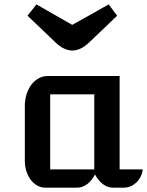

<svg xmlns="http://www.w3.org/2000/svg" viewBox="-20 -860 674 880"><path d="M93.8 -373.5Q93.8 -402.8 101.8 -428.2Q109.9 -453.6 124 -472.2Q138.2 -490.7 157.5 -501.2Q176.8 -511.7 199.2 -511.7H528.3V-83.5H634.3Q632.3 -66.4 624.8 -51Q617.2 -35.6 605.7 -24.4Q594.2 -13.2 579.6 -6.6Q564.9 0 548.8 0H496.6Q472.7 0 451.2 -16.4Q429.7 -32.7 415.5 -60.5Q401.4 -32.7 379.9 -16.4Q358.4 0 334.5 0H186.5Q167.5 0 150.4 -9.8Q133.3 -19.5 120.8 -36.1Q108.4 -52.7 101.1 -75Q93.8 -97.2 93.8 -122.6ZM412.1 -83.5V-427.7H210V-83.5ZM311 -628.4Q293.9 -628.4 274.7 -637Q255.4 -645.5 235.4 -664.6L106 -788.1Q111.8 -795.9 116.9 -802Q122.1 -808.1 126.7 -814Q131.3 -819.8 136.2 -825.9Q141.1 -832 147 -839.8L311 -746.1Q352.1 -768.6 394.3 -792.5Q436.5 -816.4 478 -839.8Q488.8 -824.7 497.8 -813.5Q506.8 -802.2 517.1 -788.1L387.7 -664.6Q367.7 -646 348.9 -637.2Q330.1 -628.4 311 -628.4Z"/></svg>

Font: Atomic Age
Style: Regular
Weight: 400
Designer: James Grieshaber
Foundry: James Grieshaber
Version: Version 1.008; ttfautohint (v1.4.1) -l 6 -r 46 -G 0 -x 0 -H 